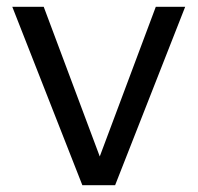

<svg xmlns="http://www.w3.org/2000/svg" viewBox="-20 -542 579 562"><path d="M221 0 16 -522H108L272 -84L436 -522H522L317 0Z"/></svg>

Font: Rising Sun
Style: Regular
Weight: 400
Designer: Matt McInerney, Pablo Impallari, Rodrigo Fuenzalida (Raleway font), Stephen Hutchings (Greek), Cristiano Sobral (main ch
Foundry: The Rising Sun Project Authors
Version: Version 4.327; ttfautohint (v1.8.4.7-5d5b-dirty)